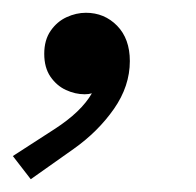

<svg xmlns="http://www.w3.org/2000/svg" viewBox="-63 -139 306 299"><path d="M-43 104 22 62Q63.5 35.2 80.1 6.3Q75.2 7.8 68.8 7.8Q54.2 7.8 39.8 1.2Q25.4 -5.4 15.6 -19.5Q5.9 -33.7 5.9 -55.2Q5.9 -76.7 15.9 -91.1Q25.9 -105.5 40.8 -112.3Q55.7 -119.1 70.8 -119.1Q99.6 -119.1 119.4 -98.9Q139.2 -78.6 139.2 -43.9Q139.2 -4.9 114.5 30.5Q89.8 65.9 51.8 92.8L-15.1 140.1Z"/></svg>

Font: Reddit Sans Chocolate
Style: Italic
Weight: 400
Italic angle: -11.25°
Designer: Stephen Hutchings
Version: Version 1.013